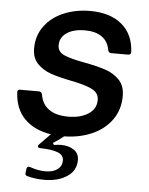

<svg xmlns="http://www.w3.org/2000/svg" viewBox="-55 -613 676 874"><g transform="rotate(5 283.0 -176.0)"><path d="M524 -398Q524 -385 511 -385H434Q422 -385 419 -397Q412 -438 382.5 -458Q353 -478 306 -478Q254 -478 223 -457Q192 -436 192 -400Q192 -370 222.5 -356.5Q253 -343 315 -332Q373 -321 411.5 -308.5Q450 -296 476.5 -269Q503 -242 503 -195Q503 -133 470 -86.5Q437 -40 380 -15Q323 10 253 11Q233 28 205 45L210 54Q231 51 243 51Q278 51 301.5 67Q325 83 325 113Q325 162 283.5 189Q242 216 181 216Q138 216 102 206Q90 203 93 191L95 173Q98 159 112 164Q148 177 182 177Q216 177 236.5 162Q257 147 257 121Q257 96 229.5 85.5Q202 75 150 74Q138 73 138 66Q138 62 142 58L192 7Q116 -5 71.5 -49.5Q27 -94 23 -170V-172Q23 -183 35 -183H121Q133 -183 136 -171Q142 -128 174 -104Q206 -80 264 -80Q319 -80 355 -103Q391 -126 391 -167Q391 -200 358 -216Q325 -232 262 -244Q206 -255 169.5 -267.5Q133 -280 107.5 -306Q82 -332 82 -376Q82 -435 114.5 -478.5Q147 -522 201.5 -545Q256 -568 322 -568Q413 -568 466.5 -523.5Q520 -479 524 -398Z"/></g></svg>

Font: Open Sauce Two Medium Italic
Style: Regular
Weight: 500
Italic angle: -10°
Designer: Alfredo Marco Pradil
Foundry: Creative Sauce Fz LLC
Version: Version 1.477